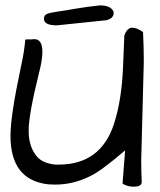

<svg xmlns="http://www.w3.org/2000/svg" viewBox="-20 -701 602 723"><path d="M513.7 -15.6Q513.7 2 483.4 2Q468.8 2 456.5 -2.4Q444.3 -6.8 441.4 -9.8L451.2 -134.8Q361.3 -57.6 320.3 -38.1Q255.9 -5.9 188.5 -5.9Q175.8 -5.9 162.1 -6.8Q19.5 -22.5 19.5 -189.5Q19.5 -265.6 58.6 -448.2Q71.3 -504.9 75.2 -551.8Q78.1 -552.7 87.9 -552.7Q87.9 -552.7 99.6 -552.7Q104.5 -553.7 108.4 -553.7Q139.6 -553.7 139.6 -506.8Q139.6 -474.6 127 -426.8Q87.9 -269.5 87.9 -209Q87.9 -145.5 121.1 -109.4Q142.6 -85.9 188.5 -81.1Q194.3 -81.1 200.2 -81.1Q359.4 -81.1 409.2 -234.4Q438.5 -324.2 443.4 -451.2Q446.3 -509.8 448.2 -567.4Q459 -596.7 477.5 -596.7Q496.1 -596.7 518.6 -580.1Q521.5 -523.4 521.5 -468.8L511.7 -95.7Q511.7 -55.7 513.7 -15.6ZM194.3 -605.5Q145.5 -605.5 145.5 -629.9Q145.5 -643.6 156.7 -648.4Q168 -653.3 195.8 -657.2Q223.6 -661.1 266.1 -668.5Q308.6 -675.8 355.5 -680.7Q396.5 -680.7 407.2 -658.2Q408.2 -654.3 408.2 -649.9Q408.2 -645.5 403.8 -638.2Q399.4 -630.9 381.8 -625Z"/></svg>

Font: Architects Daughter
Style: Regular
Weight: 400
Designer: Kimberly Geswein
Foundry: Kimberly Geswein
Version: Version 1.003 2010